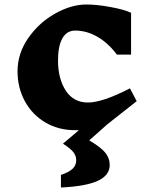

<svg xmlns="http://www.w3.org/2000/svg" viewBox="-20 -568 678 854"><path d="M468 166Q468 212 414.5 236.5Q361 261 251 266V210Q287 198 303 182.5Q319 167 319 145Q319 125 306.5 109Q294 93 260 71Q303 35 331 11H313Q240 11 181.5 -23.5Q123 -58 90.5 -118Q58 -178 58 -251Q58 -330 105.5 -398.5Q153 -467 225 -507.5Q297 -548 364 -548Q411 -548 473 -536.5Q535 -525 563 -511V-325H500Q462 -376 414 -404Q366 -432 314 -432Q277 -432 257.5 -397.5Q238 -363 238 -299Q238 -218 272.5 -165Q307 -112 371 -112Q436 -112 558 -175L588 -118L456 -14L400 36Q401 35 378 55V57Q430 88 449 112Q468 136 468 166Z"/></svg>

Font: Inknut Antiqua
Style: Bold
Weight: 700
Designer: Claus Eggers Sørensen
Foundry: Claus Eggers Sørensen
Version: Version 1.003; ttfautohint (v1.8.2) -l 8 -r 50 -G 200 -x 14 